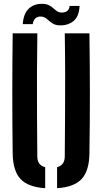

<svg xmlns="http://www.w3.org/2000/svg" viewBox="-20 -974 533 1002"><path d="M46.2 -172.4Q44.2 -328.8 44.2 -486.4Q44.2 -643.9 46.2 -800H174.9Q173.2 -695.9 172.9 -587.4Q172.5 -479 173.2 -370.6Q173.9 -262.1 174.7 -157.9Q174.7 -134.7 184.7 -120.9Q194.8 -107.1 215.8 -101.2V8.1Q126.4 2.5 87 -40Q47.6 -82.5 46.2 -172.4ZM277.9 8.1V-101.2Q298.5 -107.1 308.2 -121.1Q318 -135.1 318 -157.9Q318.9 -262.1 319.5 -370.6Q320.2 -479 320 -587.4Q319.9 -695.9 318 -800H446.7Q449 -643.9 449.1 -486.4Q449.2 -328.8 446.7 -172.4Q445.4 -82.5 406.1 -40Q366.7 2.5 277.9 8.1ZM343 -942.9H395.2Q392.9 -889.1 364.5 -865Q336.2 -841 294 -841.6Q268.2 -841.9 252.6 -853Q236.9 -864.1 224.2 -875.4Q211.5 -886.7 194 -887.6Q176.1 -888.6 164.8 -878.4Q153.5 -868.2 150.9 -848H98.7Q102.7 -903.5 130.5 -929.3Q158.4 -955 201.3 -954Q221.8 -953.6 234.9 -947Q248.1 -940.3 257.8 -931.5Q267.5 -922.6 277.1 -915.9Q286.7 -909.2 299.8 -908.6Q319.7 -907.7 331.1 -917.2Q342.5 -926.7 343 -942.9Z"/></svg>

Font: Big Shoulders Stencil Text SC Thin
Style: Regular
Weight: 100
Designer: Patric King
Foundry: XO Type Co
Version: Version 2.001